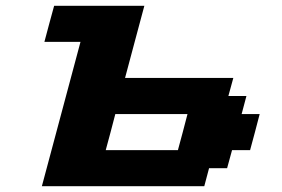

<svg xmlns="http://www.w3.org/2000/svg" viewBox="-20 -645 977 665"><path d="M125 0H687.5L704.1 -62.5H766.6L783.7 -125H846.2Q852.1 -145.5 863 -187.3Q874 -229 879.4 -250H816.9L833.5 -312.5H771L788.1 -375H413.1Q424.3 -416.5 446.5 -500Q468.8 -583.5 480 -625H167.5Q161.6 -604 150.4 -562.3Q139.2 -520.5 133.8 -500H258.8Q236.8 -417 191.9 -250Q147 -83 125 0ZM596.2 -125H346.2Q352.1 -145.5 363 -187.3Q374 -229 379.4 -250H629.4Q624 -229 613 -187.3Q602.1 -145.5 596.2 -125Z"/></svg>

Font: Faithful 32x
Style: SemiboldOblique
Weight: 400
Foundry: Faithful Resource Pack
Version: Version 1.0; January 27, 2023